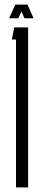

<svg xmlns="http://www.w3.org/2000/svg" viewBox="-20 -820 187 840"><path d="M47 -800H100L127 -740H87L74 -770L60 -740H20ZM50 0V-647H32L42 -700H103V0Z"/></svg>

Font: Karantina Light
Style: Regular
Weight: 300
Designer: Rony Koch
Foundry: Rony Koch
Version: Version 1.000; ttfautohint (v1.8.3)